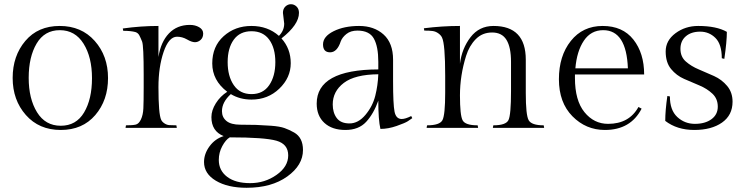

<svg xmlns="http://www.w3.org/2000/svg" viewBox="-20 -606 3534 910"><path d="M40 -236.5Q40 -341 100 -412Q160 -483 263 -483Q366 -483 429 -412Q492 -341 492 -236Q492 -131 431.5 -60.5Q371 10 268 10Q165 10 102.5 -61Q40 -132 40 -236.5ZM155.5 -74Q195 -10 268 -10Q341 -10 378.5 -73Q416 -136 416 -235.5Q416 -335 376 -399Q336 -463 263.5 -463Q191 -463 153.5 -399.5Q116 -336 116 -237Q116 -138 155.5 -74Z M880 -488Q905 -488 924 -477Q943 -466 943 -447Q943 -428 931 -417Q919 -406 904 -406Q889 -406 866.5 -419Q844 -432 819 -432Q780 -432 755.5 -360Q731 -288 731 -193Q731 -65 744 -38Q748 -29 759 -21.5Q770 -14 782 -13Q794 -12 816 -12L818 0H575L577 -12Q609 -12 623.5 -15.5Q638 -19 648 -40Q658 -61 659.5 -92.5Q661 -124 661 -193V-251Q661 -390 653.5 -409Q646 -428 640 -439Q634 -450 622 -454Q600 -460 564 -460L562 -471Q647 -483 731 -483V-336Q742 -407 780.5 -447.5Q819 -488 880 -488Z M1327 -494 1321 -545Q1321 -564 1332.5 -575Q1344 -586 1359 -586Q1374 -586 1385.5 -575Q1397 -564 1397 -545Q1397 -489 1314 -424Q1358 -375 1358 -306.5Q1358 -238 1304 -186Q1250 -134 1172 -134Q1117 -134 1074 -160Q1032 -122 1032 -79Q1032 -50 1053.5 -32.5Q1075 -15 1119.5 -15Q1164 -15 1194 -14Q1224 -13 1265 -10Q1306 -7 1328.5 1Q1351 9 1374 22Q1416 46 1416 105Q1416 177 1341.5 230.5Q1267 284 1149 284Q1059 284 1003 250.5Q947 217 947 162Q947 123 973 87.5Q999 52 1040 39Q982 16 982 -51Q982 -83 1003 -116.5Q1024 -150 1057 -171Q986 -225 986 -305.5Q986 -386 1040 -434.5Q1094 -483 1171.5 -483Q1249 -483 1302 -436Q1327 -461 1327 -494ZM1017 152Q1017 202 1056.5 232Q1096 262 1165.5 262Q1235 262 1290.5 223Q1346 184 1346 130.5Q1346 77 1290.5 61Q1235 45 1069 45Q1050 56 1033.5 86.5Q1017 117 1017 152ZM1088 -202.5Q1117 -160 1172 -160Q1227 -160 1256 -202.5Q1285 -245 1285 -311.5Q1285 -378 1256 -418Q1227 -458 1172 -458Q1117 -458 1088 -418Q1059 -378 1059 -311.5Q1059 -245 1088 -202.5Z M1843 -323V-222Q1843 -111 1850 -76.5Q1857 -42 1884 -42Q1901 -42 1929 -56L1934 -46Q1926 -40 1913 -31.5Q1900 -23 1860 -9Q1820 5 1783 5Q1773 -37 1773 -129Q1751 -67 1715.5 -28.5Q1680 10 1617 10Q1554 10 1517.5 -23.5Q1481 -57 1481 -115Q1481 -276 1773 -277V-313Q1773 -385 1752 -423Q1731 -461 1674 -461Q1642 -461 1622 -445Q1602 -429 1595 -410Q1578 -358 1544.5 -358Q1511 -358 1511 -395.5Q1511 -433 1561 -458Q1611 -483 1682 -483Q1753 -483 1798 -442.5Q1843 -402 1843 -323ZM1773 -254Q1662 -253 1609.5 -213Q1557 -173 1557 -111Q1557 -72 1576 -46.5Q1595 -21 1636.5 -21Q1678 -21 1712 -61.5Q1746 -102 1758.5 -151.5Q1771 -201 1773 -254Z M2160 -483V-304Q2169 -376 2210 -429.5Q2251 -483 2319 -483Q2472 -483 2472 -323V-165Q2472 -61 2485.5 -36.5Q2499 -12 2557 -12L2559 0H2316L2318 -12Q2378 -12 2390 -37Q2402 -62 2402 -174V-313Q2402 -382 2380.5 -417Q2359 -452 2312.5 -452Q2266 -452 2235 -420.5Q2204 -389 2189 -341Q2160 -248 2160 -154Q2160 -60 2172.5 -36Q2185 -12 2244 -12L2246 0H2002L2004 -12Q2064 -12 2077 -36.5Q2090 -61 2090 -167V-247Q2090 -397 2075 -428Q2070 -439 2057.5 -448Q2045 -457 2030.5 -459Q2016 -461 1991 -461L1989 -472Q2076 -483 2160 -483Z M3033 -253H2705V-236Q2705 -130 2750 -74.5Q2795 -19 2862 -19Q2962 -19 3006 -99L3021 -91Q2969 10 2847 10Q2757 10 2693 -55Q2629 -120 2629 -230.5Q2629 -341 2685.5 -412Q2742 -483 2836.5 -483Q2931 -483 2982 -418.5Q3033 -354 3033 -253ZM2839 -463Q2781 -463 2747.5 -413.5Q2714 -364 2707 -282H2956Q2949 -463 2839 -463Z M3289 -483Q3376 -483 3425 -455Q3425 -409 3413 -327L3401 -330Q3401 -396 3371 -426Q3341 -456 3298.5 -456Q3256 -456 3230.5 -434Q3205 -412 3205 -374.5Q3205 -337 3230.5 -314.5Q3256 -292 3292 -277Q3328 -262 3364.5 -245.5Q3401 -229 3426.5 -198.5Q3452 -168 3452 -124Q3452 -60 3402 -25Q3352 10 3270.5 10Q3189 10 3133 -33Q3133 -83 3143 -151L3155 -149Q3155 -84 3190 -51.5Q3225 -19 3273.5 -19Q3322 -19 3352 -41Q3382 -63 3382 -100.5Q3382 -138 3356.5 -162Q3331 -186 3295 -201Q3259 -216 3222.5 -232Q3186 -248 3160.5 -279Q3135 -310 3135 -362Q3135 -414 3181.5 -448.5Q3228 -483 3289 -483Z"/></svg>

Font: Gilda Display
Style: Regular
Weight: 400
Designer: Eduardo Rodriguez Tunni
Foundry: Eduardo Rodriguez Tunni
Version: Version 1.001